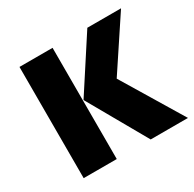

<svg xmlns="http://www.w3.org/2000/svg" viewBox="-123 -663 804 794"><g transform="rotate(-30 279.5 -265.5)"><path d="M219 0H61V-531H219ZM385 -288 559 0H381L222 -280L385 -531H546Z"/></g></svg>

Font: Fira Sans BGR
Style: Bold
Weight: 700
Designer: bBox Type GmbH & Carrois Corporate GbR & Edenspiekermann AG
Foundry: bBox Type GmbH & Carrois Corporate GbR & Edenspiekermann AG
Version: Version 4.301